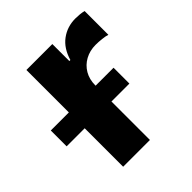

<svg xmlns="http://www.w3.org/2000/svg" viewBox="-199 -659 766 766"><g transform="rotate(-45 184.0 -276.5)"><path d="M60.7 0V-545.9H207V-450H212.9Q227.7 -501.1 262.9 -527.1Q298.1 -553.1 343.8 -553.1Q355.1 -553.1 368.2 -551.9Q381.2 -550.6 391.2 -548V-413.9Q380.7 -417.5 361.9 -419.6Q343.1 -421.7 327.1 -421.7Q294 -421.7 267.8 -407.3Q241.5 -392.9 226.6 -367.4Q211.7 -342 211.7 -308.4V0ZM-41.2 -217V-306.4H312.9V-217Z"/></g></svg>

Font: Inter V
Style: 
Weight: 400
Designer: Rasmus Andersson
Foundry: rsms
Version: Version 4.000;git-a3f224843